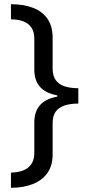

<svg xmlns="http://www.w3.org/2000/svg" viewBox="-20 -734 420 912"><path d="M32 86Q67 85 91.5 75Q116 65 129.5 44.5Q143 24 143 -8V-153Q143 -204 170 -234.5Q197 -265 252 -275V-281Q197 -291 170 -321.5Q143 -352 143 -403V-549Q143 -582 130 -602Q117 -622 92.5 -632Q68 -642 32 -642V-714Q94 -714 138 -696.5Q182 -679 206 -644Q230 -609 230 -555V-409Q230 -375 244 -354.5Q258 -334 285.5 -324.5Q313 -315 352 -315V-242Q313 -242 285.5 -232.5Q258 -223 244 -203Q230 -183 230 -149V0Q230 53 205 88Q180 123 135.5 140.5Q91 158 32 158Z"/></svg>

Font: Noto Sans Thai
Style: Regular
Weight: 400
Designer: Monotype Design Team
Foundry: Monotype Imaging Inc.
Version: Version 2.001